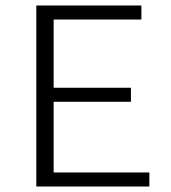

<svg xmlns="http://www.w3.org/2000/svg" viewBox="-20 -678 621 698"><path d="M523 -51V0H112V-658H494V-607H175V-359H456V-308H175V-51Z"/></svg>

Font: Ysabeau Infant Semilight
Style: Regular
Weight: 300
Designer: Christian Thalmann (Catharsis Fonts)
Version: Version 0.003